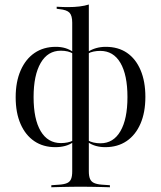

<svg xmlns="http://www.w3.org/2000/svg" viewBox="-20 -631 704 838"><path d="M331.5 183.9Q309.7 183.9 288.3 184.3Q266.9 184.7 246.8 185.1Q226.6 185.5 204 186.3V177.4L238.7 175Q261.3 173.4 273.4 167.7Q285.5 162.1 290.3 150Q295.2 137.9 295.2 116.9V-532.3Q295.2 -562.9 283.5 -575.4Q271.8 -587.9 239.5 -591.1L227.4 -592.7V-601.6Q244.4 -600.8 255.2 -600.4Q266.1 -600 276.6 -600Q304 -600 327 -602.8Q350 -605.6 367.7 -611.3V-601.6V116.9Q367.7 137.9 373 150Q378.2 162.1 390.7 167.7Q403.2 173.4 425 175L459.7 177.4V186.3Q437.9 185.5 417.3 185.1Q396.8 184.7 375.8 184.3Q354.8 183.9 331.5 183.9ZM221.8 11.3Q168.5 11.3 129.8 -14.9Q91.1 -41.1 69.8 -89.9Q48.4 -138.7 48.4 -206.5Q48.4 -274.2 70.2 -323.8Q91.9 -373.4 131 -400Q170.2 -426.6 223.4 -426.6Q246 -426.6 264.9 -421Q283.9 -415.3 299.2 -404V-396Q289.5 -403.2 275.4 -406.5Q261.3 -409.7 245.2 -409.7Q188.7 -409.7 157.7 -356.5Q126.6 -303.2 126.6 -207.3Q126.6 -110.5 157.7 -58.5Q188.7 -6.5 246 -6.5Q260.5 -6.5 274.6 -9.3Q288.7 -12.1 299.2 -17.7V-10.5Q283.9 0.8 264.1 6Q244.4 11.3 221.8 11.3ZM439.5 11.3Q417.7 11.3 398.8 6Q379.8 0.8 363.7 -10.5V-18.5Q374.2 -12.1 388.3 -8.9Q402.4 -5.6 418.5 -5.6Q475 -5.6 505.6 -58.5Q536.3 -111.3 536.3 -207.3Q536.3 -304 505.6 -356.5Q475 -408.9 417.7 -408.9Q402.4 -408.9 388.3 -406Q374.2 -403.2 363.7 -396.8V-404.8Q379.8 -415.3 399.6 -421Q419.4 -426.6 441.9 -426.6Q496 -426.6 534.3 -400.4Q572.6 -374.2 593.5 -325Q614.5 -275.8 614.5 -208.1Q614.5 -140.3 593.1 -91.1Q571.8 -41.9 532.7 -15.3Q493.5 11.3 439.5 11.3Z"/></svg>

Font: Playfair 144pt SemiCondensed Light
Style: Regular
Weight: 300
Width: 4
Designer: Claus Eggers Sørensen
Foundry: Claus Eggers Sørensen
Version: Version 2.203